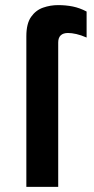

<svg xmlns="http://www.w3.org/2000/svg" viewBox="-20 -732 367 752"><path d="M83.2 0V-590Q83.2 -639.6 101.8 -665.9Q120.3 -692.2 148.8 -702.1Q177.3 -712 207.4 -712Q238.1 -712 265.3 -706.5Q292.5 -700.9 319.2 -686.8V-585Q297.1 -594.6 278.9 -598.7Q260.6 -602.8 246.2 -602.8Q227.6 -602.8 217.8 -593.5Q208 -584.3 208 -565.4V0Z"/></svg>

Font: Overpass
Style: Regular
Weight: 400
Designer: Delve Withrington, Dave Bailey, Thomas Jockin
Foundry: Delve Fonts LLC
Version: Version 4.000